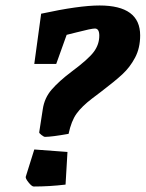

<svg xmlns="http://www.w3.org/2000/svg" viewBox="-20 -671 531 700"><path d="M491 -542Q491 -496 472.5 -461Q454 -426 426.5 -400.5Q399 -375 349 -337Q327 -321 316 -312Q278 -283 259 -256.5Q240 -230 230 -183Q168 -172 144 -172Q140 -172 131 -179Q122 -186 123 -189L136 -273Q142 -314 168.5 -344.5Q195 -375 240 -409Q302 -455 322 -482Q342 -509 342 -541Q342 -567 326 -567Q313 -567 259 -553L223 -544L185 -438H105L130 -621Q268 -651 343 -651Q491 -651 491 -542ZM105 -126 226 -117 219 2Q160 9 103 9Q96 9 84 -6Q72 -21 74 -27Z"/></svg>

Font: Grenze ExtraBold
Style: Italic
Weight: 800
Italic angle: -10°
Designer: Renata Polastri
Foundry: Omnibus-Type
Version: Version 1.002; ttfautohint (v1.8)